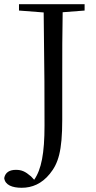

<svg xmlns="http://www.w3.org/2000/svg" viewBox="-35 -748 457 910"><path d="M55 -698 172 -689C176 -400 176 -285 176 -153C176 -21 161 55 127 104L112 88C84 64 67 57 40 57C12 57 -10 68 -15 96C-11 129 23 142 68 142C117 142 163 123 201 76C241 27 260 -31 260 -180V-391C260 -493 260 -593 262 -690L366 -698V-728H55Z"/></svg>

Font: Noto Serif CJK TC
Style: Regular
Weight: 400
Designer: Ryoko NISHIZUKA 西塚涼子 (kana & ideographs); Frank Grießhammer (Latin, Greek & Cyrillic); Wenlong ZHANG 张文龙 (bopomofo); San
Foundry: Adobe
Version: Version 2.001;hotconv 1.1.0;makeotfexe 2.6.0